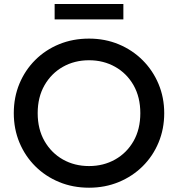

<svg xmlns="http://www.w3.org/2000/svg" viewBox="-20 -904 872 940"><path d="M416 15Q336.5 15 269.5 -12.8Q202.5 -40.5 152.8 -90Q103 -139.5 75.2 -206Q47.5 -272.5 47.5 -350Q47.5 -428 75.2 -494.5Q103 -561 152.8 -610.5Q202.5 -660 269.5 -687.5Q336.5 -715 416 -715Q494.5 -715 561.5 -687Q628.5 -659 678.5 -609Q728.5 -559 756.2 -492.8Q784 -426.5 784 -350Q784 -272.5 756.2 -206Q728.5 -139.5 678.5 -90Q628.5 -40.5 561.5 -12.8Q494.5 15 416 15ZM416 -91Q486.5 -91 543.5 -123Q600.5 -155 633.8 -213.2Q667 -271.5 667 -350Q667 -428.5 633.8 -486.8Q600.5 -545 543.5 -577Q486.5 -609 416 -609Q345 -609 288.2 -577Q231.5 -545 198 -486.8Q164.5 -428.5 164.5 -350Q164.5 -271.5 198 -213.2Q231.5 -155 288.2 -123Q345 -91 416 -91ZM247.5 -809V-884.5H584V-809Z"/></svg>

Font: Geologica
Style: Regular
Weight: 400
Designer: Sindre Bremnes, Frode Helland
Foundry: Monokrom Skriftforlag AS
Version: Version 1.010; ttfautohint (v1.8.4.7-5d5b);gftools[0.9.28]